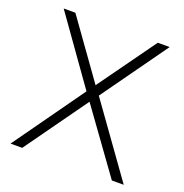

<svg xmlns="http://www.w3.org/2000/svg" viewBox="-126 -813 887 926"><g transform="rotate(20 317.5 -350.0)"><path d="M105 -700 316 -405 528 -700H589L348 -363L608 0H547L316 -320L87 0H27L285 -362L45 -700Z"/></g></svg>

Font: Montserrat Atlas Light
Style: Regular
Weight: 300
Designer: Julieta Ulanovsky
Foundry: Julieta Ulanovsky
Version: Version 7.200